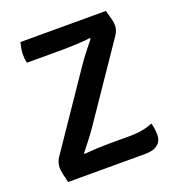

<svg xmlns="http://www.w3.org/2000/svg" viewBox="-125 -785 817 887"><g transform="rotate(-20 283.0 -341.5)"><path d="M305 -483.5Q320.5 -506.5 342 -534.2Q363.5 -562 384 -587.5L381 -590.5Q367.5 -588.5 346.5 -587Q325.5 -585.5 302.2 -584.5Q279 -583.5 258.5 -583.2Q238 -583 225.5 -583H69.5Q66.5 -593 65.5 -603.2Q64.5 -613.5 64.5 -623.5Q64.5 -639 67 -653.2Q69.5 -667.5 73.5 -683H493.5Q501.5 -656 505.2 -641.2Q509 -626.5 509.8 -619.2Q510.5 -612 510.5 -606.5Q510.5 -596 507.2 -584.5Q504 -573 495.5 -560.5L252 -203Q236.5 -180 214.8 -151.8Q193 -123.5 173.5 -99L176.5 -96Q208.5 -99 243.8 -100.5Q279 -102 305 -102H396Q434.5 -102 463.5 -107.5Q492.5 -113 513 -122.5Q516.5 -110.5 519 -95.5Q521.5 -80.5 521.5 -66Q521.5 -33.5 500.2 -16.8Q479 0 440 0H59.5Q53 -26.5 49.8 -40.5Q46.5 -54.5 45.8 -61.8Q45 -69 45 -75Q45 -86.5 48.8 -99.5Q52.5 -112.5 60.5 -124Z"/></g></svg>

Font: Signika Medium
Style: Regular
Weight: 500
Designer: Anna Giedry
Foundry: Anna Giedry
Version: Version 2.000